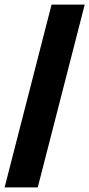

<svg xmlns="http://www.w3.org/2000/svg" viewBox="-30 -729 388 834"><path d="M-10 85 194 -709H338L134 85Z"/></svg>

Font: Bricolage Grotesque 96pt ExtraBold SemiCondensed ExtraBold
Style: Regular
Weight: 800
Width: 4
Version: Version 1.001;gftools[0.9.33.dev8+g029e19f]